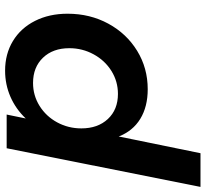

<svg xmlns="http://www.w3.org/2000/svg" viewBox="-46 -736 788 735"><g transform="rotate(90 347.5 -368.0)"><path d="M32 -233Q32 -319 70 -389Q108 -459 174 -499.5Q240 -540 321 -540Q388 -540 434.5 -511.5Q481 -483 502 -429L566 -742H695L547 0H418L433 -73Q397 -35 350 -14.5Q303 6 250 6Q186 6 136.5 -24Q87 -54 59.5 -108.5Q32 -163 32 -233ZM471 -286Q471 -349 435 -387.5Q399 -426 339 -426Q291 -426 251 -401Q211 -376 187.5 -333Q164 -290 164 -240Q164 -177 200.5 -139Q237 -101 297 -101Q345 -101 385 -126Q425 -151 448 -193.5Q471 -236 471 -286Z"/></g></svg>

Font: Gontserrat Medium
Style: Italic
Weight: 500
Italic angle: -11.3°
Designer: Julieta Ulanovsky
Foundry: Julieta Ulanovsky
Version: Version 6.001